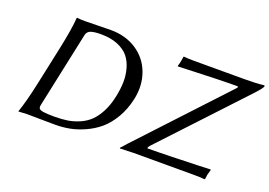

<svg xmlns="http://www.w3.org/2000/svg" viewBox="-94 -901 1619 1155"><g transform="rotate(20 715.0 -324.0)"><path d="M894.5 -54.2Q952.6 -54.2 1053.2 -56.9Q1153.8 -59.6 1225.1 -62L1296.9 -64.9L1298.3 -62Q1293 -45.9 1289.1 -28.8Q1289.1 -27.8 1285.2 0L1282.2 2.9Q1258.8 0 1211.9 0H829.1L741.2 2.9L739.3 -1Q747.6 -9.3 759.3 -22.5Q771 -35.6 772.9 -38.1L1277.3 -579.1Q1280.3 -582.5 1281 -585.2Q1281.7 -587.9 1280.5 -589.4Q1279.3 -590.8 1276.4 -590.8Q1221.7 -590.8 1127.4 -588.1Q1033.2 -585.4 966.3 -582.5L899.4 -580.1L897.9 -583Q903.3 -599.1 906.7 -616.2Q906.7 -617.2 911.1 -645L913.6 -647.9Q937 -645 974.1 -645H1298.3Q1379.4 -645 1425.3 -650.9Q1431.2 -650.9 1430.2 -645Q1427.7 -633.3 1388.7 -590.8L903.3 -71.8Q896.5 -63.5 894.5 -54.2ZM204.6 -82Q200.7 -64.9 206.1 -57.1Q211.4 -49.3 233.4 -45.7Q255.4 -42 304.7 -42Q350.1 -42 387 -47.6Q423.8 -53.2 461.2 -69.1Q498.5 -85 526.4 -111.3Q554.2 -137.7 577.1 -181.4Q600.1 -225.1 612.3 -284.2Q622.6 -333 623.8 -376.7Q625 -420.4 613.5 -462.9Q602.1 -505.4 577.4 -535.9Q552.7 -566.4 507.3 -585.2Q461.9 -604 399.4 -604Q357.4 -604 334.7 -596.2Q312 -588.4 307.1 -564ZM281.2 -645Q313.5 -645 364 -646.5Q414.6 -647.9 446.8 -647.9Q541 -647.9 611.1 -602.1Q681.2 -556.2 710.4 -477.8Q739.7 -399.4 720.7 -308.1Q705.6 -237.3 672.9 -181.6Q640.1 -126 600.1 -92.3Q560.1 -58.6 510.7 -36.6Q461.4 -14.6 416.7 -6.3Q372.1 2 326.7 2Q271 2 223.1 1Q175.3 0 144 0L91.3 2.9L90.8 0Q115.2 -67.9 143.6 -200.2L195.8 -444.8Q223.1 -574.2 228 -645L230.5 -647.9Q247.6 -645 281.2 -645Z"/></g></svg>

Font: Linux Biolinum
Style: Italic
Weight: 400
Italic angle: -12°
Designer: Philipp H. Poll
Foundry: Philipp H. Poll
Version: Version 1.1.3 ; ttfautohint (v0.9)